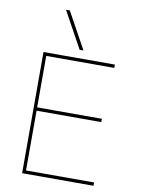

<svg xmlns="http://www.w3.org/2000/svg" viewBox="-105 -1070 834 1139"><g transform="rotate(10 311.5 -500.0)"><path d="M110 0V-730H540V-710H130V-400H520V-380H130V-20H540V0ZM319 -780 198 -1000H221L342 -780Z"/></g></svg>

Font: M PLUS 2 Thin
Style: Regular
Weight: 100
Designer: Coji Morishita
Foundry: UNDERFOREST DESIGN
Version: Version 1.001